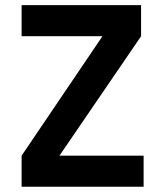

<svg xmlns="http://www.w3.org/2000/svg" viewBox="-20 -713 626 733"><path d="M62.5 0V-118.7L371.1 -574.7H62.5V-693.4H518.6V-574.7L207 -118.7H528.3V0Z"/></svg>

Font: CaskaydiaMono NF
Style: Bold
Weight: 700
Designer: Aaron Bell
Foundry: Saja Typeworks
Version: Version 2111.001; ttfautohint (v1.8.4);Nerd Fonts 3.1.1